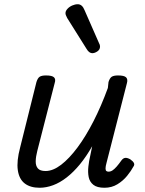

<svg xmlns="http://www.w3.org/2000/svg" viewBox="-20 -871 685 906"><path d="M167 15Q123 15 96.5 -5.5Q70 -26 64 -68.5Q58 -111 75 -175L152 -484Q158 -503 167.5 -509Q177 -515 197 -515Q226 -515 235 -506Q244 -497 238 -479L156 -159Q149 -132 148.5 -110.5Q148 -89 158.5 -76.5Q169 -64 195 -64Q230 -64 268.5 -93.5Q307 -123 346 -175.5Q385 -228 421.5 -299.5Q458 -371 489 -456L492 -484Q498 -503 507.5 -509Q517 -515 537 -515Q566 -515 575 -506Q584 -497 579 -479L483 -104Q478 -86 478 -76.5Q478 -67 482 -64Q486 -61 492 -61Q502 -61 511 -67Q520 -73 530.5 -85Q541 -97 553 -114Q561 -125 571 -126Q581 -127 595 -119Q608 -110 612 -101.5Q616 -93 609 -84Q599 -65 580 -41.5Q561 -18 534 -1.5Q507 15 473 15Q438 15 420.5 1Q403 -13 398.5 -35.5Q394 -58 397 -85Q400 -112 406 -137L415 -181Q387 -132 357 -95.5Q327 -59 295 -34Q263 -9 230.5 3Q198 15 167 15ZM415 -620Q409 -620 402 -624.5Q395 -629 388 -641L297 -786Q294 -793 291.5 -798Q289 -803 289 -809Q289 -819 298 -829Q307 -839 320.5 -845Q334 -851 347 -851Q368 -851 379 -823L447 -668Q450 -663 451 -659Q452 -655 452 -651Q452 -637 439.5 -628.5Q427 -620 415 -620Z"/></svg>

Font: Playwrite IS
Style: Regular
Weight: 400
Designer: Veronika Burian, José Scaglione
Foundry: TypeTogether
Version: Version 1.002